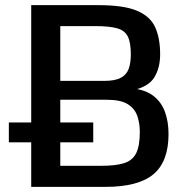

<svg xmlns="http://www.w3.org/2000/svg" viewBox="-20 -731 739 751"><path d="M14.6 -252H344.7V-174.3H14.6ZM102.1 0V-710.9H364.7Q463.9 -710.9 515.9 -689Q567.9 -667 587.2 -624Q606.4 -581.1 606.4 -518.6Q606.4 -465.3 583.5 -428.2Q560.5 -391.1 498 -377.9L499 -385.3Q549.8 -379.4 580.6 -355.5Q611.3 -331.5 625.2 -293.5Q639.2 -255.4 639.2 -206.5Q639.2 -99.1 580.3 -49.6Q521.5 0 391.1 0ZM215.8 -82.5H377Q432.6 -82.5 465.3 -92.8Q498 -103 512.5 -131.6Q526.9 -160.2 526.9 -214.8Q526.9 -248.5 517.1 -277.3Q507.3 -306.2 479.7 -323.5Q452.1 -340.8 397.9 -340.8H215.8ZM215.8 -414.6H386.7Q430.7 -414.6 453.1 -427Q475.6 -439.5 483.6 -462.4Q491.7 -485.4 491.7 -517.6Q491.7 -564.5 480 -588.1Q468.3 -611.8 438 -620.4Q407.7 -628.9 351.6 -628.9H215.8Z"/></svg>

Font: Monda Medium
Style: Regular
Weight: 500
Designer: Vernon Adams
Foundry: Vernon Adams
Version: Version 2.200